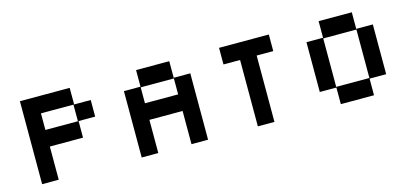

<svg xmlns="http://www.w3.org/2000/svg" viewBox="-56 -1011 2988 1397"><g transform="rotate(-15 1437.5 -312.5)"><path d="M125 0V-625H500V-500H625V-375H500V-250H250V0ZM250 -375H495V-500H250Z M875 0V-500H1000V-625H1250V-500H1375V0H1250V-250H1000V0ZM1000 -375H1250V-495H1000Z M1750 0V-500H1625V-625H2000V-500H1875V0Z M2375 0V-125H2250V-500H2375V-625H2625V-500H2750V-125H2625V0ZM2375 -130H2625V-495H2375Z"/></g></svg>

Font: Silkscreen
Style: Regular
Weight: 400
Designer: Jason Kottke
Foundry: Jason Kottke
Version: Version 1.001; ttfautohint (v1.8.4.7-5d5b)